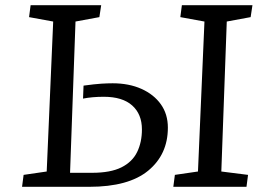

<svg xmlns="http://www.w3.org/2000/svg" viewBox="-20 -720 1022 740"><path d="M185 -637 92 -654 98 -700H370L363 -654L271 -637L250 -54H335Q406 -54 448 -75Q490 -96 508.5 -134Q527 -172 527 -221Q527 -280 489.5 -313.5Q452 -347 380 -347Q336 -347 300 -340L302 -390Q346 -396 370.5 -397.5Q395 -399 414 -399Q477 -399 525 -377.5Q573 -356 600 -318Q627 -280 627 -228Q627 -125 551.5 -62.5Q476 0 324 0H65L71 -46L160 -59ZM768 -637 675 -654 681 -700H953L946 -654L854 -637L833 -59L936 -46L930 0H648L654 -46L743 -59Z"/></svg>

Font: Literata 7pt
Style: Italic
Weight: 400
Italic angle: -2°
Designer: Latin by Veronika Burian and Jose Scaglione. Greek by Irene Vlachou. Cyrillic by Vera Evstafieva
Foundry: TypeTogether
Version: Version 3.002